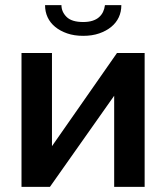

<svg xmlns="http://www.w3.org/2000/svg" viewBox="-20 -730 649 750"><path d="M64 0V-523H183V-159L437 -523H545V0H426V-356L175 0ZM305 -590Q270 -590 242.5 -599.5Q215 -609 195.5 -625Q176 -641 166 -662.5Q156 -684 156 -710H220Q220 -684 240 -664Q260 -644 305 -644Q326 -644 341.5 -649Q357 -654 367 -663Q377 -672 382.5 -683.5Q388 -695 390 -710H454Q454 -684 444 -662.5Q434 -641 414.5 -625Q395 -609 367.5 -599.5Q340 -590 305 -590Z"/></svg>

Font: Rising Sun SemiBold
Style: Regular
Weight: 600
Designer: Matt McInerney, Pablo Impallari, Rodrigo Fuenzalida (Raleway font), Stephen Hutchings (Greek), Cristiano Sobral (main ch
Foundry: The Rising Sun Project Authors
Version: Version 4.327; ttfautohint (v1.8.4.7-5d5b-dirty)